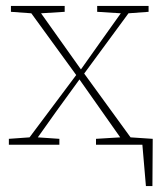

<svg xmlns="http://www.w3.org/2000/svg" viewBox="-20 -490 540 650"><path d="M309 -450V-470H483V-450L415 -445L265 -241L422 -25L497 -20L496 140H474L462 0H305V-20L387 -25L249 -221L172 -115L108 -25L181 -20V0H10V-20L80 -25L238 -236L86 -445L17 -450V-470H199V-450L119 -445L254 -255L327 -358L389 -445Z"/></svg>

Font: Source Serif 4 ExtraLight
Style: Regular
Weight: 200
Designer: Frank Grießhammer
Foundry: Adobe
Version: Version 4.005;hotconv 1.1.0;makeotfexe 2.6.0